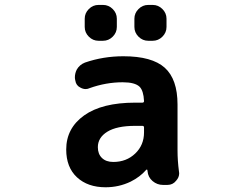

<svg xmlns="http://www.w3.org/2000/svg" viewBox="-20 -791 1040 800"><path d="M387.7 -177.7Q387.7 -149.4 404.8 -132.8Q421.9 -116.2 452.1 -116.2Q506.8 -116.2 543.5 -151.4Q580.1 -186.5 580.1 -239.3V-259.8Q580.1 -266.6 573.2 -266.6H543Q466.8 -266.6 427.2 -242.2Q387.7 -217.8 387.7 -177.7ZM494.1 -556.6Q613.3 -556.6 666.5 -508.8Q719.7 -460.9 719.7 -355.5V-165Q719.7 -122.1 725.6 -77.1Q726.6 -73.2 726.6 -69.3Q726.6 -51.8 713.9 -38.1Q700.2 -20.5 677.7 -20.5H659.2Q634.8 -20.5 615.7 -36.6Q596.7 -52.7 594.7 -78.1Q594.7 -79.1 594.2 -81.5Q593.8 -84 592.3 -84.5Q590.8 -85 588.9 -83Q563.5 -53.7 524.4 -34.2Q475.6 -10.7 419.9 -10.7Q345.7 -10.7 300.8 -52.2Q255.9 -93.8 255.9 -168Q255.9 -256.8 330.6 -310.1Q405.3 -363.3 543 -363.3H573.2Q580.1 -363.3 580.1 -370.1Q578.1 -413.1 561.5 -429.7Q542 -448.2 491.2 -448.2Q421.9 -448.2 353.5 -423.8Q345.7 -419.9 336.9 -419.9Q326.2 -419.9 315.4 -425.8Q296.9 -434.6 293.9 -455.1Q292 -461.9 292 -468.8Q292 -485.4 299.8 -501Q311.5 -521.5 334 -530.3Q410.2 -556.6 494.1 -556.6ZM390.6 -621.1Q367.2 -621.1 350.1 -638.2Q333 -655.3 333 -678.7V-712.9Q333 -736.3 350.1 -753.4Q367.2 -770.5 390.6 -770.5H409.2Q432.6 -770.5 449.7 -753.4Q466.8 -736.3 466.8 -712.9V-678.7Q466.8 -655.3 449.7 -638.2Q432.6 -621.1 409.2 -621.1ZM597.7 -621.1Q574.2 -621.1 557.1 -638.2Q540 -655.3 540 -678.7V-712.9Q540 -736.3 557.1 -753.4Q574.2 -770.5 597.7 -770.5H616.2Q639.6 -770.5 656.7 -753.4Q673.8 -736.3 673.8 -712.9V-678.7Q673.8 -655.3 656.7 -638.2Q639.6 -621.1 616.2 -621.1Z"/></svg>

Font: Gen Jyuu Gothic Monospace Bold
Style: Bold
Weight: 700
Designer: [Source Han Sans]
Ryoko NISHIZUKA  (kana & ideographs); Paul D. Hunt (Latin, Greek & Cyrillic); Wenlong ZHANG  (bopomofo
Version: Version 1.002.20150607